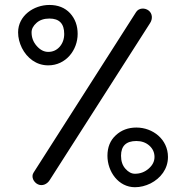

<svg xmlns="http://www.w3.org/2000/svg" viewBox="-20 -722 763 787"><path d="M54.2 -589.4C54.2 -567.4 59.6 -546.4 69.8 -525.4C90.8 -483.9 128.9 -454.1 177.7 -454.1C250 -454.1 298.3 -516.6 298.3 -583C298.3 -616.7 288.1 -645 267.1 -668C246.1 -690.4 217.8 -701.7 182.6 -701.7C117.7 -701.7 54.2 -657.2 54.2 -589.4ZM589.4 -678.7C573.7 -690.9 549.3 -689.9 538.1 -672.9L117.7 -14.6C106.4 2.4 117.7 25.4 135.7 33.7C153.8 42 173.8 32.7 184.1 15.6L595.2 -627.4C606.4 -644.5 605 -666.5 589.4 -678.7ZM109.4 -589.4C109.4 -603.5 116.2 -616.2 129.9 -628.4C143.1 -640.1 160.6 -646 182.6 -646C223.1 -646 243.2 -625 243.2 -583C243.2 -562 236.8 -544.4 224.6 -530.3C211.9 -516.1 196.3 -509.3 177.7 -509.3C160.2 -509.3 144.5 -517.6 130.4 -533.7C116.2 -549.8 109.4 -568.4 109.4 -589.4ZM533.2 45.4C555.2 45.4 576.2 40 597.2 29.8C638.2 8.8 668.5 -29.3 668.5 -78.6C668.5 -150.9 606.4 -199.2 539.1 -199.2C505.4 -199.2 477.1 -188.5 454.6 -167.5C431.6 -146.5 420.4 -118.2 420.4 -83.5C420.4 -18.1 465.8 45.4 533.2 45.4ZM533.2 -9.8C519 -9.8 506.3 -16.6 494.1 -30.3C481.9 -43.9 476.1 -61.5 476.1 -83.5C476.1 -124 497.1 -144 539.1 -144C560.1 -144 578.1 -137.7 592.3 -125C606.4 -112.3 613.3 -96.7 613.3 -78.6C613.3 -60.5 605.5 -44.9 589.4 -30.8C573.2 -16.6 554.2 -9.8 533.2 -9.8Z"/></svg>

Font: Mikhak
Style: Regular
Weight: 400
Designer: Amin Abedi
Version: Version 3.2